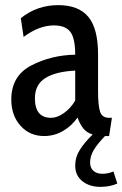

<svg xmlns="http://www.w3.org/2000/svg" viewBox="-20 -520 477 748"><path d="M437 195Q409 208 371 208Q329 208 301 186Q273 164 273 125Q273 92 291.5 63Q310 34 341 4Q318 -3 305 -19Q292 -35 282 -62Q259 -29 225 -9.5Q191 10 152 10Q96 10 60 -30Q24 -70 24 -132Q24 -224 101 -264.5Q178 -305 273 -307Q273 -371 254 -396Q235 -421 190 -421Q132 -421 72 -376L61 -449Q124 -500 207 -500Q286 -500 324 -454.5Q362 -409 362 -308V-165Q362 -108 370 -84.5Q378 -61 405 -61H416L405 10H389Q360 40 345.5 64Q331 88 331 113Q331 134 344 145.5Q357 157 379 157Q401 157 422 148ZM273 -245Q196 -241 156 -215.5Q116 -190 116 -137Q116 -61 179 -61Q203 -61 229 -79.5Q255 -98 273 -128Z"/></svg>

Font: Cabin Condensed
Style: Regular
Weight: 400
Width: 3
Designer: Pablo Impallari
Foundry: Pablo Impallari. http://www.impallari.com Igino Marini. http://www.ikern.com
Version: Version 2.200